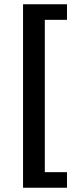

<svg xmlns="http://www.w3.org/2000/svg" viewBox="-20 -728 378 900"><path d="M88 152V-708H294V-635H190V79H294V152Z"/></svg>

Font: Assistant
Style: Bold
Weight: 700
Designer: Hebrew By Ben Nathan, Latin by Paul Hunt
Version: Version 3.000